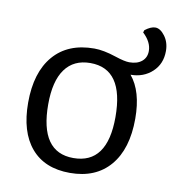

<svg xmlns="http://www.w3.org/2000/svg" viewBox="-71 -646 657 718"><g transform="rotate(10 258.0 -287.5)"><path d="M498.5 -559.5C486.8 -575.2 474.7 -583 462 -583C450.7 -583 437.7 -577.3 423 -566L420 -557C442 -536.3 453 -514.7 453 -492C453 -475.3 447.2 -462.2 435.5 -452.5C423.8 -442.8 408 -438 388 -438C376 -438 358 -442 334 -450C302 -460.7 274.3 -466 251 -466C184.3 -466 132.8 -444.8 96.5 -402.5C60.2 -360.2 42 -300.7 42 -224C42 -150 59.2 -92.8 93.5 -52.5C127.8 -12.2 177 8 241 8C306.3 8 357 -13.2 393 -55.5C429 -97.8 447 -157.3 447 -234C447 -303.3 431.7 -356.3 401 -393C433.7 -393 461 -403.2 483 -423.5C505 -443.8 516 -470.3 516 -503C516 -525 510.2 -543.8 498.5 -559.5ZM150 -364.5C172 -394.8 204 -410 246 -410C330.7 -410 373 -349 373 -227C373 -108.3 330 -49 244 -49C159.3 -49 117 -109.7 117 -231C117 -289.7 128 -334.2 150 -364.5Z"/></g></svg>

Font: Alegreya Sans
Style: Regular
Weight: 400
Designer: Juan Pablo del Peral
Foundry: Huerta Tipografica
Version: Version 1.000;PS 001.000;hotconv 1.0.70;makeotf.lib2.5.58329